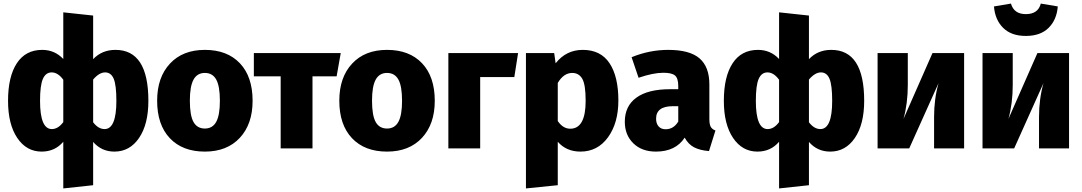

<svg xmlns="http://www.w3.org/2000/svg" viewBox="-20 -830 6052 1074"><path d="M626 -551Q810 -551 810 -266Q810 -135 758 -58.5Q706 18 620 18Q548 18 501 -36V206L334 224V-37Q287 18 213 18Q128 18 76.5 -58.5Q25 -135 25 -266Q25 -401 74 -476Q123 -551 216 -551Q286 -551 334 -500V-761L501 -743V-499Q550 -551 626 -551ZM270 -108Q305 -108 334 -147V-384Q304 -425 269 -425Q236 -425 220 -389Q204 -353 204 -266Q204 -108 270 -108ZM565 -108Q631 -108 631 -266Q631 -354 616 -389.5Q601 -425 568 -425Q535 -425 501 -385V-146Q530 -108 565 -108Z M1126 -551Q1251 -551 1322 -476Q1393 -401 1393 -266Q1393 -136 1321.5 -59Q1250 18 1126 18Q1001 18 930 -57Q859 -132 859 -267Q859 -397 930.5 -474Q1002 -551 1126 -551ZM1042 -267Q1042 -184 1062.5 -147.5Q1083 -111 1126 -111Q1169 -111 1189.5 -148.5Q1210 -186 1210 -266Q1210 -348 1189.5 -385Q1169 -422 1126 -422Q1083 -422 1062.5 -384.5Q1042 -347 1042 -267Z M1886 -533 1863 -403H1728V0H1550V-403H1400V-533Z M2145 -551Q2270 -551 2341 -476Q2412 -401 2412 -266Q2412 -136 2340.5 -59Q2269 18 2145 18Q2020 18 1949 -57Q1878 -132 1878 -267Q1878 -397 1949.5 -474Q2021 -551 2145 -551ZM2061 -267Q2061 -184 2081.5 -147.5Q2102 -111 2145 -111Q2188 -111 2208.5 -148.5Q2229 -186 2229 -266Q2229 -348 2208.5 -385Q2188 -422 2145 -422Q2102 -422 2081.5 -384.5Q2061 -347 2061 -267Z M2666 0H2488V-533H2878L2857 -399H2666Z M3240 -551Q3340 -551 3389.5 -476.5Q3439 -402 3439 -268Q3439 -142 3381 -62Q3323 18 3227 18Q3148 18 3100 -37V206L2922 224V-533H3080L3088 -476Q3147 -551 3240 -551ZM3170 -110Q3256 -110 3256 -266Q3256 -357 3237 -389.5Q3218 -422 3181 -422Q3133 -422 3100 -366V-153Q3129 -110 3170 -110Z M3948 -164Q3948 -135 3955.5 -121Q3963 -107 3982 -100L3946 15Q3895 11 3862.5 -6Q3830 -23 3810 -60Q3759 18 3649 18Q3570 18 3522.5 -28.5Q3475 -75 3475 -149Q3475 -237 3540 -284Q3605 -331 3728 -331H3774V-349Q3774 -392 3756 -407.5Q3738 -423 3691 -423Q3634 -423 3552 -395L3513 -510Q3613 -551 3718 -551Q3838 -551 3893 -503.5Q3948 -456 3948 -358ZM3703 -107Q3748 -107 3774 -150V-236H3744Q3650 -236 3650 -166Q3650 -139 3664 -123Q3678 -107 3703 -107Z M4630 -551Q4814 -551 4814 -266Q4814 -135 4762 -58.5Q4710 18 4624 18Q4552 18 4505 -36V206L4338 224V-37Q4291 18 4217 18Q4132 18 4080.5 -58.5Q4029 -135 4029 -266Q4029 -401 4078 -476Q4127 -551 4220 -551Q4290 -551 4338 -500V-761L4505 -743V-499Q4554 -551 4630 -551ZM4274 -108Q4309 -108 4338 -147V-384Q4308 -425 4273 -425Q4240 -425 4224 -389Q4208 -353 4208 -266Q4208 -108 4274 -108ZM4569 -108Q4635 -108 4635 -266Q4635 -354 4620 -389.5Q4605 -425 4572 -425Q4539 -425 4505 -385V-146Q4534 -108 4569 -108Z M5373 -533V0H5205V-175Q5205 -277 5230 -365L5066 0H4889V-533H5058V-355Q5058 -252 5034 -165L5196 -533Z M5718 -629Q5637 -629 5591.5 -674Q5546 -719 5540 -794L5635 -810Q5652 -751 5718 -751Q5787 -751 5802 -810L5897 -794Q5891 -719 5845.5 -674Q5800 -629 5718 -629ZM5960 -533V0H5792V-175Q5792 -277 5817 -365L5653 0H5476V-533H5645V-355Q5645 -252 5621 -165L5783 -533Z"/></svg>

Font: FiraGO ExtraBold
Style: Regular
Weight: 800
Designer: bBox Type
Foundry: bBox Type GmbH
Version: Version 1.001;PS 001.001;hotconv 1.0.88;makeotf.lib2.5.64775